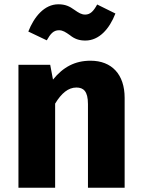

<svg xmlns="http://www.w3.org/2000/svg" viewBox="-20 -875 659 895"><path d="M255 -734C273 -734 286 -725 306 -711C327 -694 348 -686 378 -686C442 -686 490 -740 518 -812L433 -854C416 -823 401 -807 377 -807C360 -807 347 -815 327 -829C305 -845 285 -855 252 -855C187 -855 139 -797 112 -728L198 -687C215 -717 229 -734 255 -734ZM402 -592C329 -592 274 -562 227 -504L214 -573H66V0H237V-392C266 -440 298 -467 336 -467C369 -467 390 -450 390 -390V0H561V-419C561 -528 501 -592 402 -592Z"/></svg>

Font: Glow Sans SC Normal ExtraBold
Style: Regular
Weight: 800
Designer: Ryoko NISHIZUKA (kana, bopomofo & ideographs); Paul D. Hunt (Latin, Greek & Cyrillic); Sandoll Communications, Soo-young
Version: Version 0.93